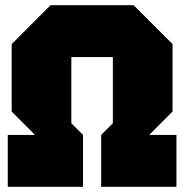

<svg xmlns="http://www.w3.org/2000/svg" viewBox="-20 -720 710 740"><path d="M10 0V-200H115L25 -290V-550L175 -700H495L645 -550V-290L555 -200H660V0H370V-200L415 -245V-500H255V-245L300 -200V0Z"/></svg>

Font: Tektur Black
Style: Regular
Weight: 900
Designer: Adam Jagosz
Foundry: Adam Jagosz
Version: Version 1.005;gftools[0.9.30]